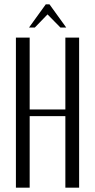

<svg xmlns="http://www.w3.org/2000/svg" viewBox="-20 -873 442 893"><path d="M118 -698V-364H284V-698H348V0H284V-333H118V0H54V-698ZM193 -853H210L288 -745H261L201 -806L142 -745H115Z"/></svg>

Font: Moniqa Paragraph
Style: Regular
Weight: 400
Designer: Rajesh Rajput
Foundry: Rajesh Rajput
Version: Version 1.000